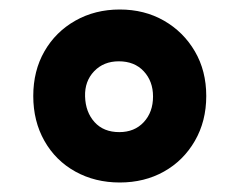

<svg xmlns="http://www.w3.org/2000/svg" viewBox="-20 -877 504 404"><path d="M414 -675Q414 -622 390 -580.5Q366 -539 325 -516Q284 -493 232 -493Q180 -493 138.5 -516Q97 -539 73.5 -580.5Q50 -622 50 -675Q50 -728 73.5 -769Q97 -810 138.5 -833.5Q180 -857 232 -857Q284 -857 325 -833.5Q366 -810 390 -769Q414 -728 414 -675ZM302 -674Q302 -706 282.5 -727Q263 -748 230 -748Q198 -748 178 -727Q158 -706 159 -674Q160 -641 179 -620Q198 -599 231 -599Q263 -599 282.5 -620Q302 -641 302 -674Z"/></svg>

Font: Libre Franklin Thin Black
Style: Regular
Weight: 900
Version: Version 3.000